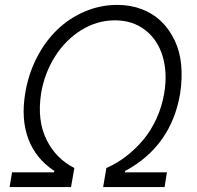

<svg xmlns="http://www.w3.org/2000/svg" viewBox="-20 -757 796 777"><path d="M18.8 0 28.8 -59.7H198.5L199.9 -65.3Q125.4 -114 95 -193.9Q64.6 -273.8 82 -379.6Q94.8 -457.4 129.1 -524Q163.4 -590.6 212.4 -637.4Q261.4 -684.3 324 -710.8Q386.7 -737.2 454.5 -737.2Q508.2 -737.2 553.8 -719.8Q599.4 -702.4 632.1 -670.8Q664.8 -639.2 686.3 -594.8Q707.7 -550.4 713.1 -496.3Q718.4 -442.1 709.2 -379.6Q673.7 -166.2 486.9 -65.3L485.4 -59.7H655.5L646 0H397.4L410.5 -77.1Q452.1 -95.2 489.3 -123.6Q526.6 -152 558.4 -189.5Q590.2 -226.9 612.7 -275.9Q635.3 -324.9 644.5 -379.3Q658.4 -461.3 638.3 -528.8Q618.3 -596.2 567.5 -635.5Q516.7 -674.7 445 -674.7Q372.9 -674.7 309.1 -635.3Q245.4 -595.9 202.8 -528.6Q160.2 -461.3 146.3 -379.3Q137.8 -323.2 143.6 -275.9Q149.5 -228.7 169 -190Q188.6 -151.3 216.8 -123.2Q245 -95.2 280.9 -77.1L267.4 0Z"/></svg>

Font: Karasuma Gothic
Style: Light Italic
Weight: 300
Italic angle: 9.39998°
Designer: Rasmus Andersson / Ryoko Nishizuka
Foundry: rsms
Version: Version 1.00